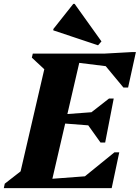

<svg xmlns="http://www.w3.org/2000/svg" viewBox="-47 -965 718 985"><path d="M-27.4 0 -22.6 -22.6 109.4 -125.4 47.8 -39 189.8 -651 229 -564.4 116.4 -669.2 121.2 -690H370.6L210.6 0ZM188.4 0 198.4 -46.2 496.8 -68.6 482 0ZM354.6 0 364.6 -41 540 -183.4H564.8L526 0ZM462.4 -317.6 250 -334 259 -377 480.6 -393.6ZM468.6 -233.8 395 -337 404 -375 512.4 -459.6H536.4L492.6 -233.8ZM613.2 -611 329 -646.2 339 -690H632ZM586.2 -516 478.4 -646 488.4 -690 632.8 -698H650.2L610.2 -516ZM456 -732.6 226.6 -809.2V-816L329 -945.2H335.8L473.6 -752.6Z"/></svg>

Font: Platypi Light
Style: Italic
Weight: 300
Italic angle: -13°
Designer: David Sargent
Foundry: Bolt Cutter Type
Version: Version 1.200